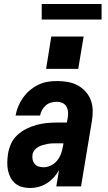

<svg xmlns="http://www.w3.org/2000/svg" viewBox="-20 -934 540 962"><path d="M132 8Q111 8 91.5 3Q72 -2 57 -14.5Q42 -27 33 -44Q24 -61 20 -80.5Q16 -100 16.5 -121Q17 -142 20 -162Q24 -188 35 -213Q46 -238 66.5 -257Q87 -276 112 -288.5Q137 -301 162.5 -308Q188 -315 214 -317.5Q240 -320 266 -320H315L319 -342Q322 -357 321 -372Q320 -387 313 -399.5Q306 -412 293 -418Q280 -424 264 -424Q250 -424 235.5 -420Q221 -416 209.5 -406Q198 -396 190.5 -382.5Q183 -369 181 -355H58Q62 -378 71.5 -401Q81 -424 95.5 -444.5Q110 -465 129.5 -481.5Q149 -498 171.5 -509Q194 -520 217.5 -524Q241 -528 264 -528Q292 -528 318.5 -523.5Q345 -519 368 -507Q391 -495 408.5 -475.5Q426 -456 435 -432Q444 -408 444.5 -380.5Q445 -353 440 -325L386 0H262L276 -82Q265 -62 249.5 -45Q234 -28 215 -16Q196 -4 174.5 2Q153 8 132 8ZM199 -96Q218 -96 236.5 -105.5Q255 -115 267.5 -131Q280 -147 286.5 -166Q293 -185 296 -204L298 -216H266Q254 -216 242 -215.5Q230 -215 218.5 -213Q207 -211 195 -207.5Q183 -204 172 -198Q161 -192 153 -182Q145 -172 143 -160Q141 -147 143.5 -134.5Q146 -122 154 -112.5Q162 -103 174 -99.5Q186 -96 199 -96ZM211 -589 237 -751H399L372 -589ZM189 -836V-914H489V-836Z"/></svg>

Font: Iosevka SS04 Extrabold
Style: Italic
Weight: 800
Italic angle: -9°
Monospace: yes
Designer: Belleve Invis
Foundry: Belleve Invis
Version: Version 19.0.0; ttfautohint (v1.8.4)